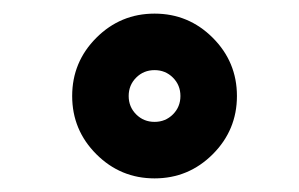

<svg xmlns="http://www.w3.org/2000/svg" viewBox="-20 -844 439 282"><path d="M207 -824Q257 -824 292.5 -788.5Q328 -753 328 -703Q328 -653 292.5 -617.5Q257 -582 207 -582Q157 -582 121.5 -617.5Q86 -653 86 -703Q86 -753 121.5 -788.5Q157 -824 207 -824ZM207 -741Q191 -741 180 -730Q169 -719 169 -703Q169 -687 180 -676Q191 -665 207 -665Q223 -665 234 -676Q245 -687 245 -703Q245 -719 234 -730Q223 -741 207 -741Z"/></svg>

Font: Argentum Sans Black
Style: Regular
Weight: 900
Designer: Julieta Ulanovsky (Modified by Cristiano Sobral)
Foundry: Julieta Ulanovsky
Version: Version 1.000; ttfautohint (v1.5.65-e2d9)